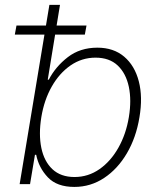

<svg xmlns="http://www.w3.org/2000/svg" viewBox="-20 -747 645 779"><path d="M59.7 0 180.4 -727.3H223.4L173.7 -423.7H177.9Q205.3 -476.6 255.1 -515.1Q305 -553.6 375 -553.6Q440.7 -553.6 483.7 -517.2Q526.6 -480.8 543.1 -417.3Q559.7 -353.7 545.8 -271.3Q532.3 -188.9 494.9 -125.2Q457.4 -61.4 402.5 -25Q347.7 11.4 281.6 11.4Q211.3 11.4 174.4 -27.3Q137.4 -66.1 126.8 -119H121.8L101.9 0ZM147.7 -271.7Q136.4 -202.1 147.7 -147Q159.1 -92 192.8 -60.4Q226.6 -28.8 282.3 -28.8Q338.1 -28.8 383.9 -60.9Q429.7 -93 460.6 -148.1Q491.5 -203.1 502.8 -271.7Q514.2 -340.2 502.7 -394.9Q491.1 -449.6 457.4 -481.4Q423.7 -513.1 367.5 -513.1Q312.1 -513.1 266.5 -481.7Q220.9 -450.3 190 -395.8Q159.1 -341.3 147.7 -271.7ZM40.1 -606.5 46.9 -643.5H331L324.2 -606.5Z"/></svg>

Font: Inter UI Extra Light
Style: Italic
Weight: 200
Italic angle: -9.39999°
Designer: Rasmus Andersson
Foundry: rsms
Version: 3.2;8d6f07862